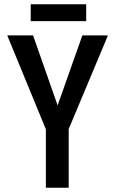

<svg xmlns="http://www.w3.org/2000/svg" viewBox="-20 -880 540 900"><path d="M124 -781H384V-860H124ZM195 0H302V-275L486 -714H366L250 -386L135 -714H14L195 -274Z"/></svg>

Font: Noto Sans Mono ExtraCondensed SemiBold
Style: Regular
Weight: 600
Width: 2
Designer: Monotype Design Team
Foundry: Monotype Imaging Inc.
Version: Version 2.014